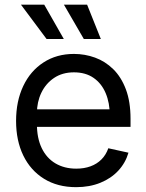

<svg xmlns="http://www.w3.org/2000/svg" viewBox="-20 -773 613 805"><path d="M299.3 11.7Q221.2 11.7 164.6 -23.4Q107.9 -58.6 77.6 -121.1Q47.4 -183.6 47.4 -266.1Q47.4 -348.6 77.4 -412.1Q107.4 -475.6 162.4 -511.2Q217.3 -546.9 290 -546.9Q335.9 -546.9 378.4 -531.5Q420.9 -516.1 454.6 -483.2Q488.3 -450.2 507.8 -398.4Q527.3 -346.7 527.3 -274.9V-241.2H103.5V-314.5H480L440.4 -288.1Q440.4 -341.3 423.1 -382.3Q405.8 -423.3 372.3 -446.5Q338.9 -469.7 290 -469.7Q241.7 -469.7 206.8 -446.3Q171.9 -422.9 153.3 -384Q134.8 -345.2 134.8 -298.8V-252.9Q134.8 -193.8 155 -151.9Q175.3 -109.9 212.6 -87.9Q250 -65.9 299.8 -65.9Q333 -65.9 359.6 -75.7Q386.2 -85.4 405.3 -104.5Q424.3 -123.5 434.1 -151.4L518.6 -132.8Q506.3 -90.3 476.1 -57.6Q445.8 -24.9 400.6 -6.6Q355.5 11.7 299.3 11.7ZM331.5 -609.4 248 -753.4H345.2L402.8 -609.4ZM175.3 -609.4 67.9 -753.4H165.5L247.6 -609.4Z"/></svg>

Font: Inter 18pt
Style: Regular
Weight: 400
Designer: Rasmus Andersson
Foundry: rsms
Version: Version 4.001;git-66647c0bb